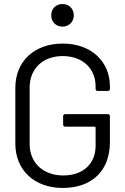

<svg xmlns="http://www.w3.org/2000/svg" viewBox="-20 -924 618 952"><path d="M290 -792C322 -792 346 -816 346 -848C346 -881 322 -904 290 -904C257 -904 234 -881 234 -848C234 -816 257 -792 290 -792ZM291 8C432 8 525 -74 525 -219V-348C525 -354 521 -358 515 -358H303C297 -358 293 -354 293 -348V-306C293 -300 297 -296 303 -296H450C452 -296 454 -294 454 -292V-201C454 -111 391 -54 294 -54C195 -54 127 -116 127 -210V-490C127 -584 193 -646 291 -646C390 -646 454 -584 454 -495V-483C454 -477 458 -473 464 -473H515C521 -473 525 -477 525 -483V-496C525 -619 432 -708 291 -708C150 -708 56 -620 56 -488V-212C56 -81 150 8 291 8Z"/></svg>

Font: Elastic
Style: elastic
Weight: 400
Designer: Jeremy Tribby
Foundry: Tribby Type
Version: Version 1.422;hotconv 1.0.109;makeotfexe 2.5.65596